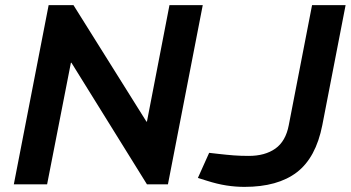

<svg xmlns="http://www.w3.org/2000/svg" viewBox="-20 -720 1370 750"><path d="M34 0 170 -700H267L552 -245H554L642 -700H772L636 0H554L259 -475H257L164 0ZM935 10Q900 10 864.5 4.5Q829 -1 788 -14L753 -25L797 -123L832 -119Q867 -115 893.5 -113Q920 -111 952 -111Q1015 -111 1055.5 -139.5Q1096 -168 1108 -231L1199 -700H1330L1239 -231Q1214 -104 1139.5 -47Q1065 10 935 10Z"/></svg>

Font: REM Medium
Style: Italic
Weight: 500
Italic angle: -11°
Designer: Octavio Pardo
Foundry: Ashler Design
Version: Version 1.005;gftools[0.9.28]